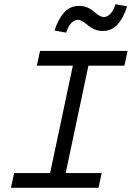

<svg xmlns="http://www.w3.org/2000/svg" viewBox="-20 -892 626 912"><path d="M32 0 47 -70H218L326 -580H155L170 -650H586L571 -580H400L292 -70H463L448 0ZM294 -737 239 -747Q257 -803 285.5 -833.5Q314 -864 354 -864Q377 -864 394 -857Q411 -850 433 -831Q457 -811 473 -811Q487 -811 502 -824Q517 -837 529 -872L584 -862Q566 -806 538 -775.5Q510 -745 469 -745Q447 -745 430 -752Q413 -759 390 -778Q366 -798 350 -798Q336 -798 321 -785Q306 -772 294 -737Z"/></svg>

Font: Sometype Mono
Style: Italic
Weight: 400
Italic angle: -12°
Monospace: yes
Designer: Ryoichi Tsunekawa
Foundry: Dharma Type
Version: Version 1.000; ttfautohint (v1.8.3)